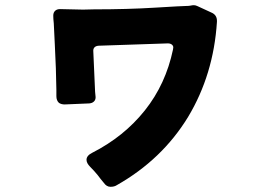

<svg xmlns="http://www.w3.org/2000/svg" viewBox="-20 -738 1040 739"><path d="M211 -703Q283 -701 299.5 -701Q316 -701 342 -702Q470 -702 576 -708.5Q682 -715 696 -715Q708 -715 714 -716.5Q720 -718 726.5 -718Q733 -718 741 -714L793 -690Q815 -681 815 -658Q815 -656 815 -654Q802 -451 704 -288Q604 -124 429 -25Q420 -19 405 -19Q390 -19 379 -35Q367 -49 356 -64Q343 -80 327 -96Q313 -110 313 -123Q313 -139 335 -150Q457 -212 537.5 -313Q618 -414 646 -548Q647 -552 647 -556.5Q647 -561 643 -565Q637 -571 626 -571L359 -562Q349 -561 344 -556Q339 -551 339 -543Q339 -542 346 -385Q348 -366 348 -364Q348 -352 340 -346Q334 -341 324 -340L229 -336Q216 -336 207 -342Q197 -351 197 -368V-392L195 -475L191 -566L187 -648Q185 -665 185 -678Q185 -691 194 -698Q201 -703 211 -703Z"/></svg>

Font: Tsunagi Gothic Black
Style: Regular
Weight: 900
Designer: Yoshimichi Ohira
Foundry: Positype
Version: Version 1.001